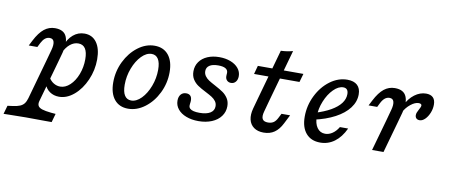

<svg xmlns="http://www.w3.org/2000/svg" viewBox="-138 -811 2949 1260"><g transform="rotate(10 1337.0 -181.5)"><path d="M140.2 -356.8Q123.3 -356.8 109.6 -346Q96 -335.2 84.8 -313.6L70 -284.2H12.8L30.9 -319.6Q59.7 -375.6 91.7 -400.9Q123.7 -426.1 163.6 -426.1Q223.1 -426.1 240.6 -384.5Q258.2 -342.9 239.4 -275.7L220.4 -206.7H144.2L164.7 -281.5Q174.3 -316.8 168.6 -336.8Q162.8 -356.8 140.2 -356.8ZM-34.3 185.5 -72.2 186.3 -56.1 129.8 -20.1 125.1Q8.2 121.2 25.9 113.8Q43.5 106.3 53.8 92.9Q64 79.4 70.4 57.1L144.2 -206.7H220.4L144.9 61.9Q139.2 81.9 145.5 94.4Q151.8 106.9 172.8 113.9Q193.8 120.9 233.3 124.9L264.2 127.5L248 184.8Q223.5 184.8 198.2 184.7Q161 183.9 76.6 183.9H72.9H74.3Q27.1 183.9 -34.3 185.5ZM470.8 -272Q470.8 -199.8 441.8 -133.8Q412.9 -67.7 365.5 -27.5Q318.2 12.7 265.9 12.7Q230.6 12.7 203.9 -5.7Q177.1 -24.2 168.1 -55L185 -101.8Q197.8 -79.3 218.4 -66.8Q239 -54.2 262.2 -54.2Q296.4 -54.2 326.9 -82.7Q357.4 -111.1 375.6 -158.5Q393.8 -205.9 393.8 -259.1Q393.8 -306.1 378.3 -330Q362.7 -353.9 331.6 -353.9Q302.5 -353.9 277.2 -333.4Q251.9 -312.8 233.8 -274.5L234.2 -317.8Q252.4 -369.3 285.2 -397Q317.9 -424.7 360.4 -424.7Q412.3 -424.7 441.6 -384.3Q470.8 -343.9 470.8 -272Z M600.7 -143Q600.7 -216.5 632.5 -281.6Q664.3 -346.7 716.7 -386.4Q769.1 -426.1 827.5 -426.1Q887.3 -426.1 920.5 -385.1Q953.6 -344.2 953.6 -271Q953.6 -198.3 921.8 -133.2Q890 -68.1 837.2 -28.4Q784.4 11.3 726 11.3Q667 11.3 633.8 -29.3Q600.7 -69.9 600.7 -143ZM876.8 -274.2Q876.8 -321.6 861.6 -345.6Q846.4 -369.7 817.5 -369.7Q782.7 -369.7 750.3 -336.4Q717.9 -303.2 697.7 -250.2Q677.5 -197.2 677.5 -140.6Q677.5 -93.2 692.7 -69.2Q707.9 -45.2 736.8 -45.2Q771.5 -45.2 804 -78.3Q836.4 -111.5 856.6 -164.6Q876.8 -217.6 876.8 -274.2Z M1036.8 -97.4Q1036.8 -123.7 1049.9 -139.1Q1063 -154.5 1085.6 -154.5Q1104 -154.5 1113.7 -144Q1123.4 -133.6 1123.4 -112.9Q1123.4 -107.7 1122.9 -102.6Q1122.4 -97.4 1121.5 -92.3Q1121.4 -88.2 1121 -85.7Q1120.6 -83.2 1120.6 -79.2Q1120.6 -67.4 1128.6 -59.4Q1136.6 -51.5 1152.6 -47.5Q1168.6 -43.5 1192.4 -43.5Q1238.9 -43.5 1264.1 -59.2Q1289.3 -74.9 1289.3 -103.9Q1289.3 -122.9 1278.9 -137Q1268.5 -151.1 1252.4 -161.3Q1236.4 -171.5 1209 -185.5Q1175.8 -202.2 1155.3 -216.2Q1134.7 -230.1 1120.5 -252Q1106.4 -274 1106.4 -305.2Q1106.4 -341.1 1125.7 -368.6Q1145.1 -396.2 1179.7 -411.2Q1214.3 -426.1 1258.8 -426.1Q1300.7 -426.1 1334 -413.1Q1367.3 -400.2 1386.2 -377.1Q1405.1 -354 1405.1 -324.8Q1405.1 -301.6 1393.2 -287.1Q1381.2 -272.6 1361.9 -272.6Q1345.3 -272.6 1334.9 -283.2Q1324.5 -293.8 1324.5 -310.8Q1324.5 -315.2 1324.7 -318.1Q1324.9 -321 1325.1 -325.2Q1325.3 -327.9 1325.4 -329.4Q1325.6 -330.9 1325.6 -333.4Q1325.6 -352.2 1309.3 -361.7Q1293.1 -371.3 1260.5 -371.3Q1222.4 -371.3 1202.5 -357.8Q1182.6 -344.4 1182.6 -320.5Q1182.6 -301.5 1193.1 -287.1Q1203.5 -272.6 1219.2 -262.5Q1234.8 -252.3 1262.9 -237.5Q1296.9 -219.4 1317 -205.5Q1337.2 -191.5 1351.4 -169.7Q1365.5 -147.8 1365.5 -117.3Q1365.5 -79.8 1343.8 -50.4Q1322.1 -20.9 1283.2 -4.8Q1244.3 11.3 1195 11.3Q1149 11.3 1113 -2.5Q1076.9 -16.2 1056.9 -41Q1036.8 -65.7 1036.8 -97.4Z M1727.4 -549.2 1631.5 -206.7H1555.3L1647.8 -537.3Q1688.8 -538.7 1727.4 -549.2ZM1516.6 -413.4H1820.2L1804 -356.9H1501.3ZM1534.9 -132.8 1555.3 -206.7H1631.5L1609.6 -126.6Q1599.9 -91.9 1608.8 -75.4Q1617.7 -58.9 1645.9 -58.9Q1667.7 -58.9 1682.6 -68.5Q1697.5 -78.2 1708.8 -100.8L1724.1 -130.6H1781.4L1751.6 -71.8Q1730.6 -29.8 1700.9 -9.3Q1671.3 11.3 1629.1 11.3Q1589.3 11.3 1563.9 -7.1Q1538.5 -25.5 1530.9 -57.8Q1523.4 -90.2 1534.9 -132.8Z M1877.3 -139.2Q1877.3 -213.2 1910.1 -279.5Q1942.8 -345.8 1996.9 -386Q2051 -426.1 2111.8 -426.1Q2155.1 -426.1 2178.1 -404.9Q2201 -383.6 2201 -343.6Q2201 -294.8 2169.1 -252.5Q2137.2 -210.2 2077.6 -178.4Q2018 -146.7 1936.8 -129L1937.6 -175Q1999.5 -193.7 2041.7 -218Q2083.8 -242.2 2105.6 -271Q2127.4 -299.9 2127.4 -332.5Q2127.4 -352.4 2118.8 -362.2Q2110.2 -372.1 2093.8 -372.1Q2061.6 -372.1 2029.2 -339.7Q1996.7 -307.3 1975.9 -256.3Q1955 -205.3 1955 -155.1Q1955 -106.7 1974.7 -79Q1994.3 -51.3 2028.2 -51.3Q2053.3 -51.3 2076.5 -67Q2099.7 -82.7 2116.7 -111.3H2171.6Q2143.7 -51.4 2101.3 -20Q2059 11.3 2006.3 11.3Q1945.2 11.3 1911.3 -28.2Q1877.3 -67.7 1877.3 -139.2Z M2404.7 -356.8Q2387.8 -356.8 2374.2 -346Q2360.5 -335.2 2349.3 -313.6L2334.6 -284.2H2277.3L2295.5 -319.6Q2324.3 -375.6 2356.2 -400.9Q2388.2 -426.1 2428.1 -426.1Q2487.6 -426.1 2505.1 -384.5Q2522.7 -342.9 2503.9 -275.7L2484.9 -206.7H2408.8L2429.2 -281.5Q2438.8 -316.8 2433.1 -336.8Q2427.4 -356.8 2404.7 -356.8ZM2408.8 -206.7H2484.9L2426.8 0H2350.6ZM2593.5 -275.4Q2593.5 -284.5 2597.2 -293.6Q2600.9 -302.6 2607.4 -314.8Q2611.5 -322.2 2615.1 -330Q2618.7 -337.7 2618.7 -343.5Q2618.7 -349.4 2613.4 -352.8Q2608.1 -356.2 2599.1 -356.2Q2574.7 -356.2 2546.2 -333.5Q2517.6 -310.9 2500.7 -278.2L2500.2 -322.8Q2523.5 -371.7 2559.8 -398.9Q2596.1 -426.1 2636.5 -426.1Q2666.9 -426.1 2682.8 -410.3Q2698.6 -394.4 2698.6 -363.2Q2698.6 -334.7 2687.5 -307.6Q2676.3 -280.4 2659 -263.4Q2641.6 -246.4 2623.4 -246.4Q2609.3 -246.4 2601.4 -254.3Q2593.5 -262.2 2593.5 -275.4Z"/></g></svg>

Font: Playfair Micro SmCond SmLight
Style: Italic
Weight: 360
Width: 4
Italic angle: -15.6°
Designer: Claus Eggers Sørensen
Foundry: Claus Eggers Sørensen
Version: Version 2.203;Glyphs 3.3 (3326)